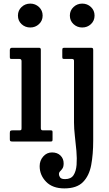

<svg xmlns="http://www.w3.org/2000/svg" viewBox="-20 -785 603 1065"><path d="M367.5 -698.5Q367.5 -727 387.8 -746Q408 -765 436 -765Q464.5 -765 484.5 -746Q504.5 -727 504.5 -698.5Q504.5 -670 484.5 -651.2Q464.5 -632.5 436 -632.5Q408 -632.5 387.8 -651.2Q367.5 -670 367.5 -698.5ZM380 -458H338Q330 -458 327.8 -459.8Q325.5 -461.5 325.5 -470V-506.5Q325.5 -515.5 327.8 -517.8Q330 -520 338.5 -520H484Q491.5 -520 494.2 -517.8Q497 -515.5 497 -507.5V-5Q497 71 485.8 130.8Q474.5 190.5 440 225.2Q405.5 260 337 260Q271.5 260 235.8 223.2Q200 186.5 200 136.5Q200 105.5 219.8 83Q239.5 60.5 268.5 60.5Q298 60.5 315.5 77.8Q333 95 333 121Q333 140 326.5 149.5Q320 159 313.5 165.2Q307 171.5 307 181Q307 190 313.5 199.2Q320 208.5 341 208.5Q373.5 208.5 387.8 186.8Q402 165 404.8 129.5Q407.5 94 403.8 52Q400 10 395.2 -31.2Q390.5 -72.5 390.5 -105.5V-447.5Q390.5 -458 380 -458ZM79.5 -698.5Q79.5 -727 99.5 -746Q119.5 -765 148 -765Q176 -765 196.2 -746Q216.5 -727 216.5 -698.5Q216.5 -670 196.2 -651.2Q176 -632.5 148 -632.5Q119.5 -632.5 99.5 -651.2Q79.5 -670 79.5 -698.5ZM88 -458H45.5Q38 -458 36.2 -460.2Q34.5 -462.5 34.5 -469.5V-507Q34.5 -520 47 -520H196.5Q206.5 -520 206.5 -509.5V-74Q206.5 -62 217 -62H259Q266.5 -62 269 -60.5Q271.5 -59 271.5 -51.5V-12.5Q271.5 -5 269.8 -2.5Q268 0 260.5 0H49.5Q41 0 37.8 -2Q34.5 -4 34.5 -12V-47Q34.5 -57 38 -59.5Q41.5 -62 50.5 -62H88Q96 -62 97.8 -64.8Q99.5 -67.5 99.5 -75.5V-446Q99.5 -458 88 -458Z"/></svg>

Font: Besley* Narrow Medium
Style: Regular
Weight: 500
Width: 4
Designer: Owen Earl
Foundry: indestructible type*
Version: Version 3.000; ttfautohint (v1.8.3)